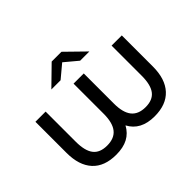

<svg xmlns="http://www.w3.org/2000/svg" viewBox="-147 -1005 1278 1278"><g transform="rotate(-45 492.5 -365.5)"><path d="M899 -530V-237Q899 -120 841 -57Q783 6 673 6Q543 6 493 -89Q467 -41 422.5 -17.5Q378 6 312 6Q201 6 143.5 -57Q86 -120 86 -237V-530H182V-246Q182 -161 213 -120.5Q244 -80 312 -80Q380 -80 412.5 -121Q445 -162 445 -246V-530H541V-246Q541 -162 573.5 -121Q606 -80 674 -80Q741 -80 772 -120.5Q803 -161 803 -246V-530ZM584 -607 492 -684 400 -607H313L446 -737H538L671 -607Z"/></g></svg>

Font: Montserrat Alternates Medium
Style: Regular
Weight: 500
Designer: Julieta Ulanovsky
Foundry: Julieta Ulanovsky
Version: Version 7.200